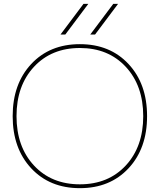

<svg xmlns="http://www.w3.org/2000/svg" viewBox="-20 -970 832 1000"><path d="M475 -790H450L570 -950H595ZM320 -790H295L415 -950H440ZM142.5 -93.5Q46 -197 46 -365Q46 -533 142.5 -636.5Q239 -740 396 -740Q553 -740 649.5 -636.5Q746 -533 746 -365Q746 -197 649.5 -93.5Q553 10 396 10Q239 10 142.5 -93.5ZM157 -108Q248 -10 396 -10Q544 -10 635 -108Q726 -206 726 -365Q726 -524 635 -622Q544 -720 396 -720Q248 -720 157 -622Q66 -524 66 -365Q66 -206 157 -108Z"/></svg>

Font: M PLUS 1p Thin
Style: Regular
Weight: 250
Version: Version 1.062